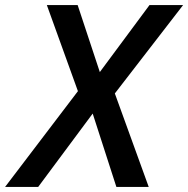

<svg xmlns="http://www.w3.org/2000/svg" viewBox="-74 -734 739 754"><path d="M-54 0 232 -376 110 -714H231L318 -451L513 -714H645L377 -367L510 0H383L290 -288L76 0Z"/></svg>

Font: Noto Sans UI Medium
Style: Italic
Weight: 500
Italic angle: -12°
Designer: Monotype Design Team
Foundry: Monotype Imaging Inc.
Version: Version 1.901